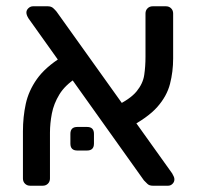

<svg xmlns="http://www.w3.org/2000/svg" viewBox="-20 -591 628 611"><path d="M466 0Q455 0 449 -6Q443 -12 438 -17L71 -532Q64 -543 64 -551Q64 -559 70.5 -565Q77 -571 85 -571H132Q143 -571 149.5 -565Q156 -559 160 -554L528 -39Q532 -32 533.5 -28Q535 -24 535 -20Q535 -12 529 -6Q523 0 515 0ZM76 0Q66 0 59.5 -6.5Q53 -13 53 -23V-173Q53 -219 62 -260.5Q71 -302 97.5 -339.5Q124 -377 177 -410L223 -343Q187 -320 169 -290.5Q151 -261 145 -229.5Q139 -198 139 -169V-23Q139 -13 132.5 -6.5Q126 0 116 0ZM386 -183 345 -252Q394 -275 414.5 -300Q435 -325 439 -352.5Q443 -380 443 -410V-548Q443 -558 449.5 -564.5Q456 -571 466 -571H508Q518 -571 524.5 -564.5Q531 -558 531 -548V-405Q531 -363 521 -324Q511 -285 480.5 -250.5Q450 -216 386 -183ZM226 -112Q204 -112 204 -134V-165Q204 -187 226 -187H257Q279 -187 279 -165V-134Q279 -112 257 -112Z"/></svg>

Font: Rubik Light
Style: Regular
Weight: 400
Version: Version 2.101